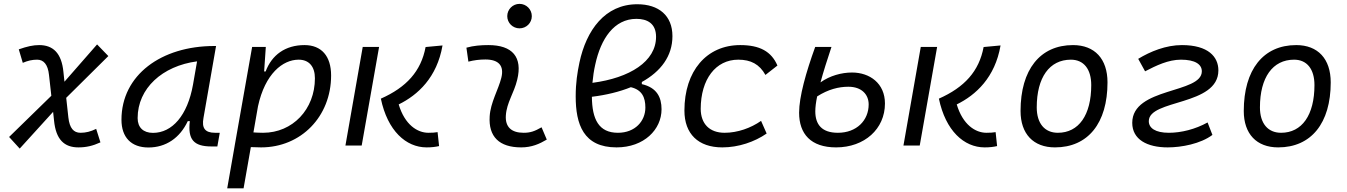

<svg xmlns="http://www.w3.org/2000/svg" viewBox="-20 -764 7071 1008"><path d="M83.5 16.1 258.8 -176.8 263.7 -131.3C273.4 -31.2 317.4 9.8 391.6 9.8C432.1 9.8 466.8 2 507.3 -16.6L484.9 -87.4C455.6 -73.2 430.7 -66.9 402.8 -66.9C366.7 -66.9 345.2 -90.8 338.9 -147.5L327.6 -250.5L548.8 -469.7L489.7 -530.8L318.4 -335L313 -386.2C303.2 -486.3 257.8 -527.3 185.5 -527.3C154.3 -527.3 122.6 -520.5 78.6 -504.9L99.6 -434.1C126 -445.3 148.4 -450.7 174.8 -450.7C208.5 -450.7 231.4 -426.8 237.3 -370.1L249.5 -261.2L27.8 -44.9Z M759.3 10.3C851.1 10.3 924.3 -39.6 965.8 -127.9H976.6C965.3 -32.2 996.1 4.9 1090.3 4.9H1121.1L1133.8 -66.9H1108.9C1055.2 -66.9 1038.6 -92.3 1048.3 -145L1114.3 -522.5H1105C826.7 -522.5 617.7 -370.1 617.7 -135.3C617.7 -43 668.9 10.3 759.3 10.3ZM783.2 -66.4C732.4 -66.4 702.6 -94.7 702.6 -144C702.6 -299.8 832 -418 1014.6 -441.9L993.2 -319.3C964.4 -157.7 883.8 -66.4 783.2 -66.4Z M1258.8 224.6 1296.9 8.3C1314.9 9.3 1332.5 9.8 1350.6 9.8C1560.5 9.8 1718.3 -152.3 1718.3 -367.7C1718.3 -469.7 1667.5 -527.3 1578.6 -527.3C1477.5 -527.3 1406.7 -475.1 1374.5 -388.7H1366.7L1375.5 -517.6H1303.7L1212.4 -1V-0.5C1212.4 -0.5 1212.4 -0.5 1212.4 -0.5L1172.9 224.6ZM1310.5 -68.8 1334.5 -206.1C1371.6 -377 1464.4 -450.7 1547.9 -450.7C1602.1 -450.7 1633.3 -415 1633.3 -353C1633.3 -189.9 1516.1 -66.9 1361.3 -66.9C1342.8 -66.9 1325.7 -67.9 1310.5 -68.8Z M2219.7 9.8C2245.6 9.8 2266.1 7.3 2285.2 2.9L2277.3 -70.3C2262.7 -67.9 2251 -66.9 2229 -66.9C2171.4 -66.9 2105 -108.9 2073.2 -215.8C2173.8 -265.1 2274.4 -357.4 2303.2 -525.4L2214.4 -517.1C2190.4 -389.6 2113.8 -305.7 1979.5 -246.1C2014.6 -77.6 2111.3 9.8 2219.7 9.8ZM1793.5 0H1878.9L1970.2 -517.6H1884.3Z M2823.2 -95.7C2786.6 -74.7 2764.2 -66.9 2729 -66.9C2664.1 -66.9 2631.8 -98.1 2635.7 -157.7C2640.1 -225.6 2678.7 -275.4 2695.3 -345.2C2724.6 -464.4 2670.4 -527.3 2543.9 -527.3C2505.4 -527.3 2466.8 -524.4 2428.7 -513.7L2439 -440.4C2468.8 -448.2 2498.5 -451.7 2528.3 -451.7C2598.6 -451.7 2627.9 -418.5 2611.8 -355C2596.7 -293.9 2555.2 -226.1 2550.8 -153.3C2543.9 -46.4 2601.1 9.8 2716.3 9.8C2771.5 9.8 2812 -8.3 2850.6 -31.2ZM2707.5 -615.2C2743.2 -615.2 2772 -643.6 2772 -679.2C2772 -714.8 2743.2 -743.7 2707.5 -743.7C2671.9 -743.7 2643.1 -714.8 2643.1 -679.2C2643.1 -643.6 2671.9 -615.2 2707.5 -615.2Z M3349.6 -333.5C3449.2 -388.7 3510.3 -469.2 3510.3 -574.2C3510.3 -682.1 3438.5 -741.7 3325.7 -741.7C3156.2 -741.7 3058.1 -605.5 3022 -435.5C3011.2 -383.3 3002.4 -330.1 3002.4 -257.8C3002.4 -112.3 3042.5 9.8 3216.8 9.8C3361.3 9.8 3453.1 -84 3453.1 -190.4C3453.1 -252.9 3428.7 -304.2 3349.6 -322.3ZM3090.3 -329.1C3093.3 -361.8 3098.1 -394.5 3105 -424.8C3134.3 -561 3204.1 -665 3321.3 -665C3377 -665 3424.3 -641.6 3424.3 -570.8C3424.3 -441.4 3286.6 -355 3090.3 -329.1ZM3292 -306.2C3350.6 -292.5 3368.2 -252.4 3368.2 -199.2C3368.2 -128.9 3314.9 -66.9 3224.1 -66.9C3123.5 -66.9 3088.4 -137.7 3087.4 -255.9C3163.1 -265.1 3232.4 -282.2 3292 -306.2Z M3784.2 -66.9C3705.6 -66.9 3659.2 -113.3 3658.7 -192.4C3659.2 -348.1 3737.3 -450.7 3856 -450.7C3921.9 -450.7 3967.3 -426.8 3998.5 -370.6L4061.5 -419.9C4029.8 -493.7 3968.8 -527.3 3866.2 -527.3C3689.5 -527.3 3573.2 -391.1 3573.2 -183.6C3573.2 -61 3646 9.8 3772 9.8C3856.9 9.8 3941.4 -19 4004.9 -63L3975.6 -129.4C3921.9 -91.8 3852.1 -66.9 3784.2 -66.9Z M4369.6 9.8C4518.6 9.8 4626 -86.9 4626 -220.7C4626 -326.7 4545.9 -383.3 4453.1 -383.3C4398.4 -383.3 4336.9 -366.7 4287.6 -331.5C4302.2 -385.7 4322.3 -448.7 4345.2 -517.6H4259.8C4211.4 -384.3 4175.3 -255.9 4175.3 -172.4C4175.3 -61.5 4236.3 9.8 4369.6 9.8ZM4270 -257.8C4328.1 -294.9 4382.8 -308.6 4434.1 -308.6C4503.4 -308.6 4540.5 -268.1 4540.5 -215.8C4540.5 -131.8 4477.1 -66.9 4378.9 -66.9C4294.9 -66.9 4260.3 -109.9 4260.3 -179.7C4260.3 -200.7 4263.7 -227.1 4270 -257.8Z M5149.4 9.8C5175.3 9.8 5195.8 7.3 5214.8 2.9L5207 -70.3C5192.4 -67.9 5180.7 -66.9 5158.7 -66.9C5101.1 -66.9 5034.7 -108.9 5002.9 -215.8C5103.5 -265.1 5204.1 -357.4 5232.9 -525.4L5144 -517.1C5120.1 -389.6 5043.5 -305.7 4909.2 -246.1C4944.3 -77.6 5041 9.8 5149.4 9.8ZM4723.1 0H4808.6L4899.9 -517.6H4814Z M5518.6 9.8C5691.9 9.8 5794.4 -117.2 5794.4 -331.5C5794.4 -455.1 5727.1 -527.3 5613.3 -527.3C5440.4 -527.3 5337.9 -398.4 5337.9 -181.2C5337.9 -61 5405.3 9.8 5518.6 9.8ZM5533.7 -66.9C5464.4 -66.9 5422.9 -116.2 5422.9 -200.2C5422.9 -357.4 5489.7 -450.7 5602.1 -450.7C5669.9 -450.7 5709 -400.9 5709 -317.4C5709 -159.7 5643.6 -66.9 5533.7 -66.9Z M6110.4 9.8C6182.6 9.8 6282.7 -8.8 6345.2 -55.7L6319.8 -121.1C6255.4 -85.4 6181.2 -66.9 6116.7 -66.9C6045.4 -66.9 6011.2 -91.8 6011.2 -127.9C6011.2 -243.7 6376.5 -207 6376.5 -394.5C6376.5 -465.8 6323.2 -527.3 6185.1 -527.3C6101.1 -527.3 6019 -493.7 5955.6 -455.1L5991.7 -389.6C6050.3 -419.9 6113.3 -450.7 6180.2 -450.7C6254.4 -450.7 6289.6 -426.3 6289.6 -389.6C6289.6 -271.5 5924.3 -307.1 5924.3 -119.1C5924.3 -31.7 6002.4 9.8 6110.4 9.8Z M6690.4 9.8C6863.8 9.8 6966.3 -117.2 6966.3 -331.5C6966.3 -455.1 6898.9 -527.3 6785.2 -527.3C6612.3 -527.3 6509.8 -398.4 6509.8 -181.2C6509.8 -61 6577.1 9.8 6690.4 9.8ZM6705.6 -66.9C6636.2 -66.9 6594.7 -116.2 6594.7 -200.2C6594.7 -357.4 6661.6 -450.7 6773.9 -450.7C6841.8 -450.7 6880.9 -400.9 6880.9 -317.4C6880.9 -159.7 6815.4 -66.9 6705.6 -66.9Z"/></svg>

Font: Cascadia Mono NF SemiLight
Style: Italic
Weight: 350
Italic angle: -10°
Monospace: yes
Designer: Aaron Bell
Foundry: Saja Typeworks
Version: Version 2404.023